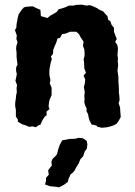

<svg xmlns="http://www.w3.org/2000/svg" viewBox="-20 -535 580 822"><path d="M72 -492 82 -503 91 -506 120 -508 141 -498 153 -493 155 -466 183 -458 197 -469 208 -475 223 -484 231 -495 248 -500 260 -504 275 -511H294L305 -514L330 -515L350 -511L362 -513L374 -510L396 -500L404 -494L421 -487L432 -474L440 -466L443 -450L452 -445L458 -428L468 -416V-399L472 -388L480 -368L473 -356L482 -343L485 -329L483 -299L485 -284L484 -273L486 -256L483 -234L485 -218L487 -205V-187L488 -172L489 -154V-139L491 -124L492 -107L488 -93L494 -75L495 -58L497 -34L490 -21L480 -6L468 1L454 6L437 10L416 12L398 8L392 2L372 -2L363 -20L359 -35L357 -46L350 -60L351 -70L345 -83L341 -97L342 -110L341 -125L343 -140L339 -162L343 -177L345 -194L338 -211L348 -224L341 -241L340 -266L338 -281L342 -296V-310L341 -323L335 -340L338 -356L323 -379L319 -388L307 -399H279L260 -391L246 -389L237 -373L226 -370L221 -353L214 -337L208 -322L207 -305L198 -293L202 -282L197 -266L192 -240L191 -222L192 -211L196 -191L193 -179L201 -159V-139V-128L192 -107L190 -97L188 -80L192 -68L179 -57L180 -42L171 -35L162 -21L153 -1L147 0L133 10L120 6L105 8L88 1L75 -3L56 -14L57 -22L48 -36V-65L45 -80V-94L48 -115L49 -127L52 -140L51 -158L53 -171L46 -189L49 -202L52 -218L49 -231V-246L55 -259L52 -281L51 -293V-309L49 -326L50 -338L55 -354L50 -369L52 -383L44 -406L50 -417L51 -433L54 -447L56 -460L60 -474ZM233 267 222 265 193 262 173 255 177 238V226L189 213L186 194L202 173L200 158L205 145L216 135L224 125L229 105L236 85L246 66L277 60L302 59L317 55L335 57L351 68L354 83L352 101L343 113L336 134L324 147L317 164L306 182L300 194L293 203L282 212L273 232L270 244L254 256Z"/></svg>

Font: Winky Rough SemiBold
Style: Regular
Weight: 600
Designer: Simon Atzbach
Foundry: typofactur
Version: Version 1.206; ttfautohint (v1.8.4.7-5d5b)